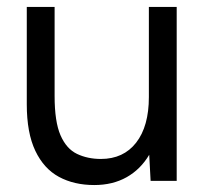

<svg xmlns="http://www.w3.org/2000/svg" viewBox="-20 -520 598 552"><path d="M251 12Q193 12 149.5 -11.5Q106 -35 81.5 -86.5Q57 -138 57 -220V-500H137V-244Q137 -170 154 -131Q171 -92 201.5 -77.5Q232 -63 270 -63Q335 -63 371.5 -110Q408 -157 408 -241V-500H488V0H413L409 -75Q384 -33 344 -10.5Q304 12 251 12Z"/></svg>

Font: Figtree
Style: Regular
Weight: 400
Designer: Erik Kennedy
Foundry: Erik Kennedy
Version: Version 2.002